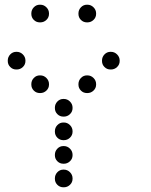

<svg xmlns="http://www.w3.org/2000/svg" viewBox="-20 -808 640 815"><path d="M149 -788Q134 -788 123.5 -777Q113 -766 113 -751V-749Q113 -734 123.5 -723.5Q134 -713 149 -713H151Q166 -713 177 -723.5Q188 -734 188 -749V-751Q188 -766 177 -777Q166 -788 151 -788ZM349 -788Q334 -788 323.5 -777Q313 -766 313 -751V-749Q313 -734 323.5 -723.5Q334 -713 349 -713H351Q366 -713 377 -723.5Q388 -734 388 -749V-751Q388 -766 377 -777Q366 -788 351 -788ZM49 -588Q34 -588 23.5 -577Q13 -566 13 -551V-549Q13 -534 23.5 -523.5Q34 -513 49 -513H51Q66 -513 77 -523.5Q88 -534 88 -549V-551Q88 -566 77 -577Q66 -588 51 -588ZM449 -588Q434 -588 423.5 -577Q413 -566 413 -551V-549Q413 -534 423.5 -523.5Q434 -513 449 -513H451Q466 -513 477 -523.5Q488 -534 488 -549V-551Q488 -566 477 -577Q466 -588 451 -588ZM149 -488Q134 -488 123.5 -477Q113 -466 113 -451V-449Q113 -434 123.5 -423.5Q134 -413 149 -413H151Q166 -413 177 -423.5Q188 -434 188 -449V-451Q188 -466 177 -477Q166 -488 151 -488ZM349 -488Q334 -488 323.5 -477Q313 -466 313 -451V-449Q313 -434 323.5 -423.5Q334 -413 349 -413H351Q366 -413 377 -423.5Q388 -434 388 -449V-451Q388 -466 377 -477Q366 -488 351 -488ZM249 -388Q234 -388 223.5 -377Q213 -366 213 -351V-349Q213 -334 223.5 -323.5Q234 -313 249 -313H251Q266 -313 277 -323.5Q288 -334 288 -349V-351Q288 -366 277 -377Q266 -388 251 -388ZM249 -288Q234 -288 223.5 -277Q213 -266 213 -251V-249Q213 -234 223.5 -223.5Q234 -213 249 -213H251Q266 -213 277 -223.5Q288 -234 288 -249V-251Q288 -266 277 -277Q266 -288 251 -288ZM249 -188Q234 -188 223.5 -177Q213 -166 213 -151V-149Q213 -134 223.5 -123.5Q234 -113 249 -113H251Q266 -113 277 -123.5Q288 -134 288 -149V-151Q288 -166 277 -177Q266 -188 251 -188ZM249 -88Q234 -88 223.5 -77Q213 -66 213 -51V-49Q213 -34 223.5 -23.5Q234 -13 249 -13H251Q266 -13 277 -23.5Q288 -34 288 -49V-51Q288 -66 277 -77Q266 -88 251 -88Z"/></svg>

Font: Doto Rounded
Style: Bold
Weight: 700
Monospace: yes
Version: Version 1.000